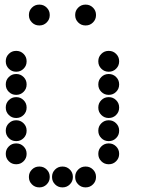

<svg xmlns="http://www.w3.org/2000/svg" viewBox="-20 -815 640 830"><path d="M149 -795Q131 -795 118 -782Q105 -769 105 -751V-749Q105 -731 118 -718Q131 -705 149 -705H151Q169 -705 182 -718Q195 -731 195 -749V-751Q195 -769 182 -782Q169 -795 151 -795ZM349 -795Q331 -795 318 -782Q305 -769 305 -751V-749Q305 -731 318 -718Q331 -705 349 -705H351Q369 -705 382 -718Q395 -731 395 -749V-751Q395 -769 382 -782Q369 -795 351 -795ZM49 -595Q31 -595 18 -582Q5 -569 5 -551V-549Q5 -531 18 -518Q31 -505 49 -505H51Q69 -505 82 -518Q95 -531 95 -549V-551Q95 -569 82 -582Q69 -595 51 -595ZM449 -595Q431 -595 418 -582Q405 -569 405 -551V-549Q405 -531 418 -518Q431 -505 449 -505H451Q469 -505 482 -518Q495 -531 495 -549V-551Q495 -569 482 -582Q469 -595 451 -595ZM49 -495Q31 -495 18 -482Q5 -469 5 -451V-449Q5 -431 18 -418Q31 -405 49 -405H51Q69 -405 82 -418Q95 -431 95 -449V-451Q95 -469 82 -482Q69 -495 51 -495ZM449 -495Q431 -495 418 -482Q405 -469 405 -451V-449Q405 -431 418 -418Q431 -405 449 -405H451Q469 -405 482 -418Q495 -431 495 -449V-451Q495 -469 482 -482Q469 -495 451 -495ZM49 -395Q31 -395 18 -382Q5 -369 5 -351V-349Q5 -331 18 -318Q31 -305 49 -305H51Q69 -305 82 -318Q95 -331 95 -349V-351Q95 -369 82 -382Q69 -395 51 -395ZM449 -395Q431 -395 418 -382Q405 -369 405 -351V-349Q405 -331 418 -318Q431 -305 449 -305H451Q469 -305 482 -318Q495 -331 495 -349V-351Q495 -369 482 -382Q469 -395 451 -395ZM49 -295Q31 -295 18 -282Q5 -269 5 -251V-249Q5 -231 18 -218Q31 -205 49 -205H51Q69 -205 82 -218Q95 -231 95 -249V-251Q95 -269 82 -282Q69 -295 51 -295ZM449 -295Q431 -295 418 -282Q405 -269 405 -251V-249Q405 -231 418 -218Q431 -205 449 -205H451Q469 -205 482 -218Q495 -231 495 -249V-251Q495 -269 482 -282Q469 -295 451 -295ZM49 -195Q31 -195 18 -182Q5 -169 5 -151V-149Q5 -131 18 -118Q31 -105 49 -105H51Q69 -105 82 -118Q95 -131 95 -149V-151Q95 -169 82 -182Q69 -195 51 -195ZM449 -195Q431 -195 418 -182Q405 -169 405 -151V-149Q405 -131 418 -118Q431 -105 449 -105H451Q469 -105 482 -118Q495 -131 495 -149V-151Q495 -169 482 -182Q469 -195 451 -195ZM149 -95Q131 -95 118 -82Q105 -69 105 -51V-49Q105 -31 118 -18Q131 -5 149 -5H151Q169 -5 182 -18Q195 -31 195 -49V-51Q195 -69 182 -82Q169 -95 151 -95ZM249 -95Q231 -95 218 -82Q205 -69 205 -51V-49Q205 -31 218 -18Q231 -5 249 -5H251Q269 -5 282 -18Q295 -31 295 -49V-51Q295 -69 282 -82Q269 -95 251 -95ZM349 -95Q331 -95 318 -82Q305 -69 305 -51V-49Q305 -31 318 -18Q331 -5 349 -5H351Q369 -5 382 -18Q395 -31 395 -49V-51Q395 -69 382 -82Q369 -95 351 -95Z"/></svg>

Font: Doto Rounded Black
Style: Regular
Weight: 900
Monospace: yes
Version: Version 1.000